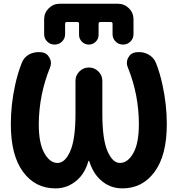

<svg xmlns="http://www.w3.org/2000/svg" viewBox="-20 -1038 968 1047"><path d="M344.7 -918Q335 -918 335 -908.2V-851.6Q335 -828.1 318.4 -811.5Q301.8 -794.9 277.8 -794.9Q253.9 -794.9 237.3 -811.5Q220.7 -828.1 220.7 -851.6V-932.6Q220.7 -967.8 245.6 -992.7Q270.5 -1017.6 305.7 -1017.6H623Q658.2 -1017.6 683.1 -992.7Q708 -967.8 708 -932.6V-851.6Q708 -828.1 691.4 -811.5Q674.8 -794.9 650.9 -794.9Q627 -794.9 610.4 -811.5Q593.8 -828.1 593.8 -851.6V-908.2Q593.8 -918 584 -918H527.3Q517.6 -918 517.6 -908.2V-847.7Q517.6 -826.2 502 -810.5Q486.3 -794.9 464.4 -794.9Q442.4 -794.9 426.8 -810.5Q411.1 -826.2 411.1 -847.7V-908.2Q411.1 -918 401.4 -918ZM466.8 -159.2Q465.8 -161.1 463.9 -161.1Q461.9 -161.1 461.9 -159.2Q444.3 -95.7 402.3 -57.6Q350.6 -10.7 282.2 -10.7Q171.9 -10.7 105.5 -101.1Q39.1 -191.4 39.1 -360.4Q39.1 -467.8 62.5 -574.2Q76.2 -637.7 97.7 -692.4Q109.4 -725.6 140.6 -742.2Q165 -753.9 190.4 -753.9Q199.2 -753.9 208 -752.9Q236.3 -749 250 -722.7Q257.8 -709 257.8 -694.3Q257.8 -681.6 252.9 -669.9Q192.4 -521.5 191.4 -360.4Q191.4 -256.8 221.7 -203.1Q252 -149.4 293.9 -149.4Q335 -149.4 363.3 -214.4Q391.6 -279.3 391.6 -417V-596.7Q391.6 -627 413.1 -648.4Q434.6 -669.9 464.8 -669.9Q495.1 -669.9 516.6 -648.4Q538.1 -627 538.1 -596.7V-417Q538.1 -279.3 565.9 -214.4Q593.8 -149.4 633.8 -149.4Q676.8 -149.4 707 -203.1Q737.3 -256.8 737.3 -360.4Q737.3 -522.5 676.8 -670.9Q671.9 -682.6 671.9 -694.3Q671.9 -709 678.7 -722.7Q692.4 -749 720.7 -752.9Q729.5 -753.9 738.3 -753.9Q763.7 -753.9 787.1 -742.2Q818.4 -725.6 831.1 -693.4Q852.5 -638.7 866.2 -574.2Q889.6 -467.8 889.6 -360.4Q889.6 -191.4 823.2 -101.1Q756.8 -10.7 647.5 -10.7Q578.1 -10.7 527.3 -57.6Q486.3 -95.7 466.8 -159.2Z"/></svg>

Font: Gen Jyuu GothicX Bold
Style: Bold
Weight: 700
Designer: Ryoko NISHIZUKA (kana &amp; ideographs); Paul D. Hunt (Latin, Greek &amp; Cyrillic); Wenlong ZHANG (bopomofo); Sandoll C
Version: Version 1.058.20140828